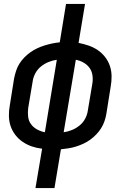

<svg xmlns="http://www.w3.org/2000/svg" viewBox="-20 -755 640 980"><path d="M161 205 195 4Q168 1 143 -7.5Q118 -16 96.5 -30.5Q75 -45 59 -65.5Q43 -86 34.5 -110.5Q26 -135 25.5 -162.5Q25 -190 30 -217L52 -355Q56 -374 62 -393Q68 -412 78.5 -429Q89 -446 103.5 -461Q118 -476 135 -488Q152 -500 170 -508.5Q188 -517 207.5 -523Q227 -529 246 -533Q265 -537 285 -539L317 -735H414L381 -536Q407 -531 432 -522.5Q457 -514 478.5 -499.5Q500 -485 516 -464.5Q532 -444 540.5 -419.5Q549 -395 549.5 -367.5Q550 -340 545 -313L523 -175Q520 -156 513.5 -137Q507 -118 496.5 -101Q486 -84 471.5 -69Q457 -54 440.5 -42Q424 -30 405.5 -21.5Q387 -13 368 -7Q349 -1 329.5 2Q310 5 291 7L258 205ZM209 -80 270 -450Q249 -447 228 -438.5Q207 -430 189.5 -416Q172 -402 161 -382Q150 -362 147 -341L124 -204Q121 -182 123.5 -160Q126 -138 138 -121.5Q150 -105 169 -94.5Q188 -84 209 -80ZM305 -80Q327 -83 347.5 -91.5Q368 -100 385.5 -114Q403 -128 414 -148Q425 -168 428 -189L451 -326Q455 -348 452 -370Q449 -392 437 -408.5Q425 -425 406.5 -435.5Q388 -446 367 -450Z"/></svg>

Font: Iosevka Curly MdExObl
Style: Regular
Weight: 500
Width: 7
Italic angle: -9°
Monospace: yes
Designer: Belleve Invis
Foundry: Belleve Invis
Version: Version 11.1.0; ttfautohint (v1.8.3)